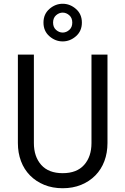

<svg xmlns="http://www.w3.org/2000/svg" viewBox="-20 -990 666 1020"><path d="M211 -870Q211 -915 242.5 -942.5Q274 -970 313 -970Q352 -970 383.5 -942.5Q415 -915 415 -870Q415 -825 383.5 -797.5Q352 -770 313 -770Q274 -770 242.5 -797.5Q211 -825 211 -870ZM262 -870Q262 -845 278 -831Q294 -817 313 -817Q332 -817 348 -831Q364 -845 364 -870Q364 -895 348 -909Q332 -923 313 -923Q294 -923 278 -909Q262 -895 262 -870ZM160 -700V-230Q160 -158 199 -114Q238 -70 313 -70Q388 -70 427 -114Q466 -158 466 -230V-700H551V-230Q551 -178 534.5 -134Q518 -90 486.5 -58Q455 -26 411 -8Q367 10 313 10Q259 10 215 -8Q171 -26 139.5 -58Q108 -90 91.5 -134Q75 -178 75 -230V-700Z"/></svg>

Font: Jost
Style: Regular
Weight: 400
Version: Version 3.710